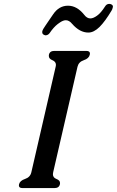

<svg xmlns="http://www.w3.org/2000/svg" viewBox="-20 -957 601 987"><path d="M212.9 -775.4Q194.8 -779.8 197.3 -794.4V-795.9Q199.7 -806.2 214.4 -826.7L253.4 -883.8Q283.2 -927.7 329.6 -927.7Q375.5 -927.7 412.6 -881.3Q426.8 -862.3 444.3 -862.3Q459.5 -862.3 479 -876.5Q498.5 -890.1 520 -923.8Q527.8 -937 541.5 -937Q543.9 -937 546.9 -936.5Q560.5 -932.6 560.5 -923.3Q560.5 -921.9 560.1 -920.4L559.1 -916.5Q557.1 -907.7 554.2 -903.8Q520.5 -847.2 491.7 -818.4Q462.4 -789.6 434.1 -789.6Q390.1 -789.6 351.1 -834Q335.9 -853 318.4 -853Q305.2 -853 288.6 -841.8L276.9 -833.5Q255.4 -816.9 234.9 -786.6Q226.6 -775.4 212.9 -775.4ZM378.4 -613.8 253.4 -71.8Q252 -66.4 252 -61.5Q252 -43.9 270 -37.1Q289.1 -29.8 288.6 -15.6Q288.6 -13.2 288.1 -10.3Q283.7 9.8 260.7 9.8H95.2Q77.1 9.8 77.1 -3.9Q77.1 -6.8 78.1 -10.3Q82.5 -28.3 108.9 -37.1Q135.3 -45.9 141.1 -71.3L266.1 -613.8Q267.1 -618.7 267.6 -623Q267.6 -640.1 249.5 -647.5Q231 -654.8 231 -669.4Q231 -672.4 231.4 -675.3Q235.8 -695.3 258.8 -695.3H423.8Q442.4 -695.3 442.4 -681.6Q442.4 -678.7 441.4 -675.3Q437 -656.2 410.6 -647.5Q384.3 -638.7 378.4 -613.8Z"/></svg>

Font: Caudex
Style: Bold
Weight: 700
Italic angle: -13°
Version: Version 1.04